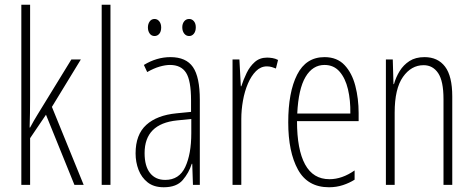

<svg xmlns="http://www.w3.org/2000/svg" viewBox="-20 -831 1996 810"><path d="M107 -416Q107 -383 106.5 -354Q106 -325 105 -293H107Q116 -309 122.5 -321Q129 -333 138 -347L281 -580H321L199 -380L333 -51H294L174 -347L107 -248V-51H70V-811H107Z M446 -51H409V-811H446Z M699 -590Q765 -590 794 -548Q823 -506 823 -410V-51H794L791 -140H789Q777 -102 751 -71.5Q725 -41 671 -41Q629 -41 603 -61.5Q577 -82 564.5 -114.5Q552 -147 552 -184Q552 -263 597 -304Q642 -345 725 -353L786 -359V-407Q786 -491 765 -524Q744 -557 697 -557Q678 -557 653.5 -550Q629 -543 601 -527L587 -557Q641 -590 699 -590ZM727 -323Q590 -309 590 -185Q590 -130 613 -101Q636 -72 677 -72Q736 -72 761.5 -126.5Q787 -181 787 -269V-329ZM604 -715Q604 -730 611.5 -740.5Q619 -751 632 -751Q644 -751 652 -741Q660 -731 660 -715Q660 -698 652 -688.5Q644 -679 632 -679Q619 -679 611.5 -689.5Q604 -700 604 -715ZM749 -716Q749 -731 757 -741Q765 -751 778 -751Q790 -751 798 -741.5Q806 -732 806 -716Q806 -699 798 -689Q790 -679 778 -679Q765 -679 757 -689.5Q749 -700 749 -716Z M1107 -588Q1117 -588 1129.5 -586Q1142 -584 1153 -578L1144 -542Q1137 -545 1127 -548Q1117 -551 1106 -551Q1080 -551 1060 -531Q1040 -511 1026 -478.5Q1012 -446 1005 -406.5Q998 -367 998 -329V-51H961V-580H990L996 -467H998Q1007 -495 1020.5 -523Q1034 -551 1055 -569.5Q1076 -588 1107 -588Z M1349 -590Q1402 -590 1433.5 -556.5Q1465 -523 1479 -469Q1493 -415 1493 -354V-320H1233Q1233 -200 1267 -137.5Q1301 -75 1370 -75Q1423 -75 1476 -112V-73Q1454 -59 1426.5 -50Q1399 -41 1368 -41Q1278 -41 1237 -115.5Q1196 -190 1196 -315Q1196 -442 1233.5 -516Q1271 -590 1349 -590ZM1349 -557Q1299 -557 1269 -506.5Q1239 -456 1234 -352H1458Q1459 -408 1448 -454.5Q1437 -501 1412.5 -529Q1388 -557 1349 -557Z M1771 -590Q1827 -590 1857.5 -550Q1888 -510 1888 -424V-51H1851V-413Q1851 -489 1828.5 -522.5Q1806 -556 1767 -556Q1715 -556 1680 -506.5Q1645 -457 1645 -356V-51H1608V-580H1637L1640 -476H1642Q1650 -505 1666 -531Q1682 -557 1707.5 -573.5Q1733 -590 1771 -590Z"/></svg>

Font: Noto Sans Tamil UI ExtraCondensed ExtraLight
Style: Regular
Weight: 200
Width: 2
Designer: Jelle Bosma - Monotype Design Team
Foundry: Monotype Imaging Inc.
Version: Version 2.004; ttfautohint (v1.8.4.7-5d5b)